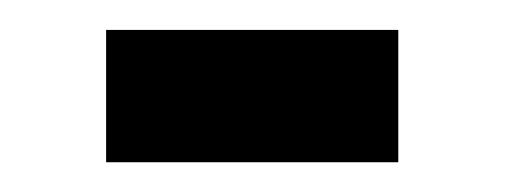

<svg xmlns="http://www.w3.org/2000/svg" viewBox="-20 -109 339 129"><path d="M51.3 -88.9H247.6V0H51.3Z"/></svg>

Font: Vazirmatn UI NL
Style: Regular
Weight: 400
Designer: Saber Rastikerdar
Foundry: Saber Rastikerdar
Version: Version 33.003